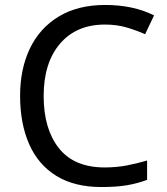

<svg xmlns="http://www.w3.org/2000/svg" viewBox="-20 -744 672 774"><path d="M403 -645Q288 -645 222 -568Q156 -491 156 -357Q156 -224 217.5 -146.5Q279 -69 402 -69Q449 -69 491 -77Q533 -85 573 -97V-19Q533 -4 490.5 3Q448 10 389 10Q280 10 207 -35Q134 -80 97.5 -163Q61 -246 61 -358Q61 -466 100.5 -548.5Q140 -631 217 -677.5Q294 -724 404 -724Q517 -724 601 -682L565 -606Q532 -621 491.5 -633Q451 -645 403 -645Z"/></svg>

Font: Noto Sans Meroitic
Style: Regular
Weight: 400
Designer: Monotype Design Team
Foundry: Monotype Imaging Inc.
Version: Version 2.002; ttfautohint (v1.8.4.7-5d5b)